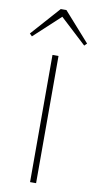

<svg xmlns="http://www.w3.org/2000/svg" viewBox="-138 -963 505 1005"><g transform="rotate(10 115.0 -460.0)"><path d="M99 0V-676H131V0ZM-24 -753 -37 -766 100 -920H130L267 -766L254 -753L105 -891H125Z"/></g></svg>

Font: Outfit Thin
Style: Regular
Weight: 100
Designer: Rodrigo Fuenzalida
Foundry: fragTYPE
Version: Version 1.100;gftools[0.9.27]